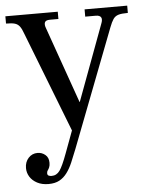

<svg xmlns="http://www.w3.org/2000/svg" viewBox="-60 -510 594 763"><g transform="rotate(-5 236.5 -128.5)"><path d="M103 211Q77 211 58 201Q39 191 29 175Q19 159 19 140Q19 116 33.5 100Q48 84 70 84Q87 84 100.5 95Q114 106 114 127Q114 138 111 145Q108 152 104.5 156.5Q101 161 101 168Q101 175 106 177.5Q111 180 118 180Q138 180 150.5 162.5Q163 145 181 96L367 -405Q374 -422 369 -430.5Q364 -439 348 -439H306V-468H476V-439Q451 -439 438 -435Q425 -431 417.5 -420Q410 -409 402 -388L221 82Q210 110 200 133.5Q190 157 177 174.5Q164 192 146.5 201.5Q129 211 103 211ZM225 35 59 -392Q52 -412 44.5 -422Q37 -432 25 -435.5Q13 -439 -10 -439V-468H199V-439H165Q148 -439 144.5 -430Q141 -421 147 -406L254 -103H271Z"/></g></svg>

Font: Frank Ruhl Libre
Style: Regular
Weight: 400
Designer: Yanek Iontef
Foundry: Fontef
Version: Version 6.004